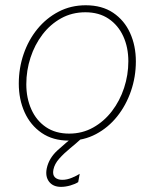

<svg xmlns="http://www.w3.org/2000/svg" viewBox="-20 -540 602 748"><path d="M248.5 7.8Q186 7.8 142.3 -22.2Q98.6 -52.2 75.9 -102.5Q53.2 -152.8 53.2 -214.4Q53.2 -274.4 72 -329.3Q90.8 -384.3 125.7 -427Q160.6 -469.7 208.5 -494.6Q256.3 -519.5 314 -519.5Q377.4 -519.5 420.9 -490.2Q464.4 -460.9 486.8 -411.4Q509.3 -361.8 509.3 -300.8Q509.3 -240.7 490.2 -185.3Q471.2 -129.9 436.5 -86.4Q401.9 -43 354 -17.6Q306.2 7.8 248.5 7.8ZM249.5 -19.5Q300.8 -19.5 343 -43.2Q385.3 -66.9 416 -106.9Q446.8 -147 463.4 -197.5Q480 -248 480 -301.3Q480 -355.5 460.2 -398.7Q440.4 -441.9 403.1 -467Q365.7 -492.2 312.5 -492.2Q260.7 -492.2 218.3 -468.8Q175.8 -445.3 145.5 -405.5Q115.2 -365.7 98.9 -315.7Q82.5 -265.6 82.5 -211.9Q82.5 -157.7 102.1 -114Q121.6 -70.3 158.9 -44.9Q196.3 -19.5 249.5 -19.5ZM217.8 188Q186.5 188 171.1 167.7Q155.8 147.5 162.1 116.2Q170.4 76.7 203.6 46.1Q236.8 15.6 275.4 -14.2L296.9 0Q277.3 18.1 253.4 37.6Q229.5 57.1 210.9 77.9Q192.4 98.6 188 121.1Q184.1 141.6 194.3 151.1Q204.6 160.6 222.7 160.6Q241.2 160.6 260.7 152.3Q280.3 144 290.5 137.2L284.7 169.4Q272.9 177.2 253.9 182.6Q234.9 188 217.8 188Z"/></svg>

Font: Reddit Sans ExtraLight
Style: Italic
Weight: 250
Italic angle: -11.25°
Designer: Stephen Hutchings
Version: Version 1.013